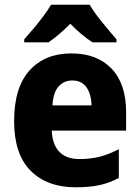

<svg xmlns="http://www.w3.org/2000/svg" viewBox="-20 -786 594 816"><path d="M283 -559Q392 -559 454 -494.5Q516 -430 516 -309V-231H200Q202 -173 231.5 -141.5Q261 -110 318 -110Q365 -110 404 -120Q443 -130 485 -152V-30Q447 -9 404 0.5Q361 10 302 10Q180 10 110 -60.5Q40 -131 40 -271Q40 -414 105.5 -486.5Q171 -559 283 -559ZM287 -444Q252 -444 229 -418.5Q206 -393 203 -338H369Q368 -386 347.5 -415Q327 -444 287 -444ZM361 -766Q381 -732 414.5 -691Q448 -650 475 -619V-606H373Q350 -621 326.5 -640.5Q303 -660 279 -685Q254 -660 231 -640.5Q208 -621 186 -606H83V-619Q100 -638 122 -664Q144 -690 164.5 -717.5Q185 -745 197 -766Z"/></svg>

Font: Noto Sans Devanagari UI SemiCondensed ExtraBold
Style: Regular
Weight: 800
Width: 4
Designer: Jelle Bosma - Monotype Design Team
Foundry: Monotype Imaging Inc.
Version: Version 2.004; ttfautohint (v1.8.4.7-5d5b)